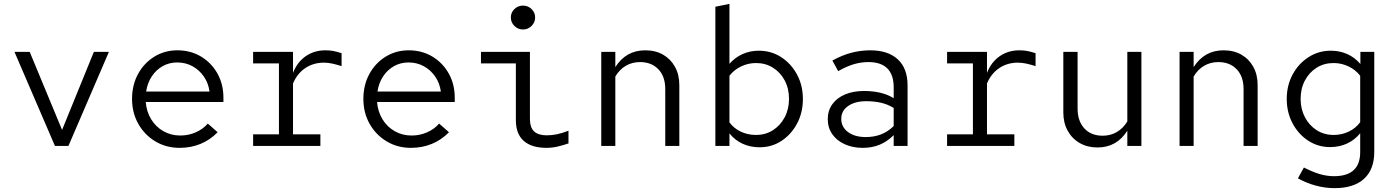

<svg xmlns="http://www.w3.org/2000/svg" viewBox="-20 -757 7240 996"><path d="M265 0 55 -488H134L302 -83L467 -488H545L335 0Z M912 10Q842 10 786 -23.5Q730 -57 697.5 -114.5Q665 -172 665 -244Q665 -316 696 -373Q727 -430 780.5 -463Q834 -496 900 -496Q969 -496 1023 -463.5Q1077 -431 1108 -375.5Q1139 -320 1139 -250V-228H736Q740 -178 764 -138.5Q788 -99 827.5 -76.5Q867 -54 915 -54Q958 -54 995.5 -70.5Q1033 -87 1058 -116L1109 -71Q1070 -31 1020 -10.5Q970 10 912 10ZM738 -282H1067Q1061 -326 1037.5 -360Q1014 -394 978.5 -413.5Q943 -433 899 -433Q858 -433 824 -414Q790 -395 767.5 -361Q745 -327 738 -282Z M1293 0V-60H1427V-428H1293V-488H1500V-379Q1522 -435 1566 -465.5Q1610 -496 1668 -496Q1691 -496 1709 -492.5Q1727 -489 1752 -481V-414Q1727 -422 1704.3 -427Q1681.6 -432 1660 -432Q1606 -432 1564 -404Q1522 -376 1500 -324V-60H1642V0Z M2112 10Q2042 10 1986 -23.5Q1930 -57 1897.5 -114.5Q1865 -172 1865 -244Q1865 -316 1896 -373Q1927 -430 1980.5 -463Q2034 -496 2100 -496Q2169 -496 2223 -463.5Q2277 -431 2308 -375.5Q2339 -320 2339 -250V-228H1936Q1940 -178 1964 -138.5Q1988 -99 2027.5 -76.5Q2067 -54 2115 -54Q2158 -54 2195.5 -70.5Q2233 -87 2258 -116L2309 -71Q2270 -31 2220 -10.5Q2170 10 2112 10ZM1938 -282H2267Q2261 -326 2237.5 -360Q2214 -394 2178.5 -413.5Q2143 -433 2099 -433Q2058 -433 2024 -414Q1990 -395 1967.5 -361Q1945 -327 1938 -282Z M2693 -604Q2667 -604 2648.5 -622.5Q2630 -641 2630 -666Q2630 -692 2648.5 -710Q2667 -728 2693 -728Q2719 -728 2737.5 -710Q2756 -692 2756 -666Q2756 -641 2737.5 -622.5Q2719 -604 2693 -604ZM2815 10Q2738 10 2697 -26Q2656 -62 2656 -134V-428H2475V-488H2729V-141Q2729 -95 2751 -75Q2773 -55 2816 -55Q2842 -55 2869 -60.5Q2896 -66 2929 -79V-13Q2900 -3 2871.5 3.5Q2843 10 2815 10Z M3099 0V-488H3172V-409Q3227.6 -496 3327 -496Q3380.2 -496 3419.6 -473.5Q3459 -451 3481.5 -410.3Q3504 -369.6 3504 -316V0H3431V-295Q3431 -360.4 3395.3 -397.7Q3359.5 -435 3300 -435Q3259.7 -435 3226.9 -416Q3194 -397 3172 -360V0Z M3691 0V-722L3764 -737V-426Q3793 -459 3832 -476.5Q3871 -494 3916 -494Q3981 -494 4032.5 -460.5Q4084 -427 4114.5 -370.5Q4145 -314 4145 -243Q4145 -173 4115 -116.5Q4085 -60 4034.5 -26.5Q3984 7 3920 7Q3872 7 3832 -11.5Q3792 -30 3764 -65V0ZM3902 -57Q3951 -57 3989.5 -81.5Q4028 -106 4050.5 -148.5Q4073 -191 4073 -244Q4073 -298 4050.5 -340Q4028 -382 3989.5 -406Q3951 -430 3902 -430Q3861 -430 3824.5 -412.5Q3788 -395 3764 -364V-122Q3787 -91 3823 -74Q3859 -57 3902 -57Z M4456 10Q4403 10 4361.5 -9Q4320 -28 4297 -61.5Q4274 -95 4274 -139Q4274 -183 4297.5 -216Q4321 -249 4363.5 -267Q4406 -285 4462 -285Q4506 -285 4544 -276.5Q4582 -268 4616 -248V-304Q4616 -369 4583 -402Q4550 -435 4485 -435Q4448 -435 4411 -424.5Q4374 -414 4328 -388L4298 -443Q4351 -472 4399 -484Q4447 -496 4494 -496Q4587 -496 4637.5 -449Q4688 -402 4688 -314V0H4616V-56Q4582 -22 4542.5 -6Q4503 10 4456 10ZM4344 -141Q4344 -98 4379 -72Q4414 -46 4471 -46Q4514 -46 4549.5 -59.5Q4585 -73 4616 -103V-197Q4585 -216 4550 -224Q4515 -232 4473 -232Q4415 -232 4379.5 -207Q4344 -182 4344 -141Z M4893 0V-60H5027V-428H4893V-488H5100V-379Q5122 -435 5166 -465.5Q5210 -496 5268 -496Q5291 -496 5309 -492.5Q5327 -489 5352 -481V-414Q5327 -422 5304.3 -427Q5281.6 -432 5260 -432Q5206 -432 5164 -404Q5122 -376 5100 -324V-60H5242V0Z M5673 8Q5621 8 5581 -15Q5541 -38 5518.5 -79Q5496 -120 5496 -173V-488H5570V-194Q5570 -129 5605 -91Q5640 -53 5700 -53Q5741 -53 5773.5 -72Q5806 -91 5828 -127V-488H5901V0H5828V-79Q5773 8 5673 8Z M6099 0V-488H6172V-409Q6227.6 -496 6327 -496Q6380.2 -496 6419.6 -473.5Q6459 -451 6481.5 -410.3Q6504 -369.6 6504 -316V0H6431V-295Q6431 -360.4 6395.3 -397.7Q6359.5 -435 6300 -435Q6259.7 -435 6226.9 -416Q6194 -397 6172 -360V0Z M6903 219Q6854 219 6804.5 205.5Q6755 192 6713 168L6744 112Q6789 135 6826 146Q6863 157 6900 157Q7036 157 7036 32V-66Q7008 -31 6968 -12.5Q6928 6 6880 6Q6817 6 6766 -27.5Q6715 -61 6685 -117.5Q6655 -174 6655 -244Q6655 -314 6685.5 -370.5Q6716 -427 6768 -460.5Q6820 -494 6884 -494Q6930 -494 6969 -476.5Q7008 -459 7037 -425V-488H7109V31Q7109 122 7056 170.5Q7003 219 6903 219ZM6898 -57Q6941 -57 6977 -74.5Q7013 -92 7036 -123V-364Q7012 -395 6975.5 -412.5Q6939 -430 6898 -430Q6849 -430 6810.5 -406Q6772 -382 6749.5 -340Q6727 -298 6727 -244Q6727 -191 6749.5 -148.5Q6772 -106 6810.5 -81.5Q6849 -57 6898 -57Z"/></svg>

Font: Red Hat Mono
Style: Regular
Weight: 300
Monospace: yes
Designer: Pentagram, MCKL
Foundry: Pentagram, MCKL
Version: Version 1.023